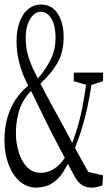

<svg xmlns="http://www.w3.org/2000/svg" viewBox="-26 -853 503 868"><path d="M248 -174.8Q194.8 -275.4 157.7 -353Q142.6 -384.3 133.1 -404.1Q123.5 -423.8 114.3 -441.9L109.9 -437Q93.3 -420.4 77.1 -392.1Q60.1 -361.3 52.7 -321.3Q45.9 -284.7 45.9 -251Q45.9 -207 58.6 -165.5Q70.8 -124 96.2 -97.7Q121.6 -71.8 157.7 -71.8Q197.3 -71.8 230.5 -98.6Q250 -114.3 265.1 -136.7L267.1 -139.2ZM90.3 -683.1Q90.3 -661.1 92.8 -640.1Q97.7 -599.6 122.1 -544.9Q126.5 -535.2 145 -498.5L149.9 -503.9Q179.7 -539.1 199.7 -577.6Q225.1 -624.5 225.1 -682.6Q225.1 -736.8 207 -767.6Q188 -799.8 158.7 -799.8Q129.4 -799.8 109.4 -765.6Q90.3 -732.9 90.3 -683.1ZM310.1 -57.6 280.8 -112.3Q268.1 -88.9 259.3 -74.7Q238.3 -42.5 208.3 -23.7Q178.2 -4.9 137.2 -4.9Q96.2 -4.9 63.5 -33Q30.8 -61 12.5 -110.1Q-5.9 -159.2 -5.9 -218Q-5.9 -276.9 8.3 -324.2Q33.2 -408.2 98.6 -463.4L101.6 -465.8L99.6 -469.2L96.7 -475.1Q48.8 -570.8 48.8 -666.5Q48.8 -718.3 63.5 -756.1Q78.1 -793.9 103 -813.2Q127.9 -832.5 159.2 -832.5Q208.5 -832.5 235.1 -791Q261.7 -749.5 261.7 -684.1Q261.7 -618.7 233.4 -567.9Q208.5 -523.9 159.2 -477.5L156.7 -475.1Q167 -455.6 179.2 -431.6Q191.4 -407.7 213.9 -367.4Q236.3 -327.1 255.4 -292L293.5 -220.7L295.4 -216.8L300.8 -207.5Q314.5 -245.1 323.2 -273.4Q338.4 -324.2 349.6 -385.7Q356.4 -422.4 363.3 -469.7L307.6 -485.8V-524.9H439.9V-485.8L387.2 -468.8Q370.6 -354 339.8 -258.8Q328.1 -221.7 313 -184.1Q324.2 -163.6 338.1 -138.7Q352.1 -113.8 373 -75.7L439.9 -60.1L437 -15.1Q423.8 -10.3 412.8 -7.6Q401.9 -4.9 386.2 -4.9Q370.6 -4.9 357.4 -10Q344.2 -15.1 332.8 -26.1Q321.3 -37.1 310.1 -57.6Z"/></svg>

Font: Scarab Serif
Style: Condensed-Light
Weight: 300
Designer: John Roberts
Foundry: Scarab
Version: 1.0